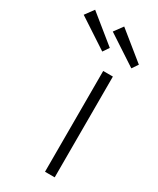

<svg xmlns="http://www.w3.org/2000/svg" viewBox="-316 -798 706 858"><g transform="rotate(30 37.0 -369.5)"><path d="M75 0V-520H125V0ZM178 -593 24 -694 57 -739 199 -624ZM28 -593 -126 -694 -93 -739 49 -624Z"/></g></svg>

Font: Lexend Deca ExtraLight
Style: Regular
Weight: 200
Designer: Bonnie Shaver-Troup, Thomas Jockin
Foundry: Lexend
Version: Version 1.008; ttfautohint (v1.8.4.7-5d5b)